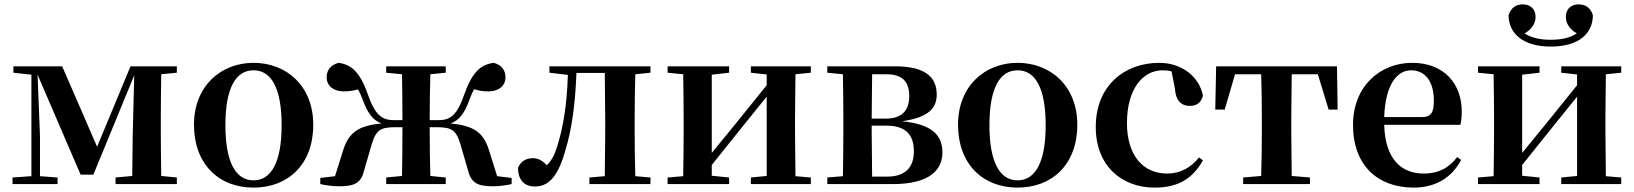

<svg xmlns="http://www.w3.org/2000/svg" viewBox="-20 -838 7438 874"><path d="M123 0H242V-30L162 -36V-220L151 -498L347 -43H405L591 -495L584 -218L582 -37L506 -30V0H785V-30L714 -37C713 -94 712 -179 712 -235V-301C712 -356 713 -442 714 -500L785 -507V-536H574L422 -170L263 -536H41V-507L123 -498V-36L37 -30V0Z M1134 16C1292 16 1406 -90 1406 -270C1406 -449 1282 -552 1134 -552C987 -552 863 -448 863 -270C863 -92 975 16 1134 16ZM1134 -17C1053 -17 1006 -100 1006 -268C1006 -437 1053 -518 1134 -518C1215 -518 1262 -437 1262 -268C1262 -100 1215 -17 1134 -17Z M1738 -507 1810 -500C1811 -444 1812 -359 1812 -291H1776C1727 -291 1692 -304 1658 -399C1622 -503 1585 -544 1521 -552C1485 -542 1467 -519 1467 -486C1467 -445 1501 -422 1544 -422C1568 -422 1589 -425 1609 -431C1617 -419 1623 -405 1630 -387C1654 -320 1679 -290 1717 -276C1611 -266 1568 -235 1542 -154L1505 -36L1438 -28V0C1464 6 1496 10 1526 10C1598 10 1625 -8 1638 -64L1672 -181C1692 -248 1714 -259 1782 -259H1812C1812 -180 1811 -93 1810 -37L1738 -30V0H2009V-30L1939 -37C1937 -93 1936 -180 1936 -259H1966C2034 -259 2056 -248 2076 -181L2110 -64C2124 -8 2150 10 2223 10C2251 10 2283 6 2309 0V-28L2243 -36L2206 -154C2181 -235 2137 -266 2031 -276C2069 -290 2094 -319 2118 -387C2125 -406 2131 -420 2139 -432C2159 -425 2178 -422 2204 -422C2247 -422 2281 -445 2281 -486C2281 -519 2263 -542 2228 -552C2163 -544 2126 -503 2090 -399C2056 -304 2023 -291 1972 -291H1936C1936 -359 1937 -444 1939 -500L2009 -507V-536H1738Z M2732 0H2941V-30L2872 -36C2870 -94 2869 -179 2869 -235V-301C2869 -357 2870 -442 2872 -500L2941 -507V-536H2481V-507L2565 -497C2561 -365 2544 -255 2514 -164C2502 -127 2488 -104 2469 -86C2449 -107 2430 -118 2406 -118C2376 -118 2351 -105 2338 -74C2338 -18 2368 11 2414 11C2472 11 2518 -25 2554 -155C2583 -249 2599 -368 2604 -506H2733L2735 -301V-235L2733 -36L2663 -30V0Z M3398 -507 3470 -499V-450L3328 -274L3220 -142V-498L3299 -507V-536H3019V-507L3090 -500C3091 -442 3092 -357 3092 -301V-235C3092 -179 3091 -94 3090 -36L3019 -30V0H3299V-30L3220 -38V-87L3357 -258L3470 -398V-37L3398 -30V0H3671V-30L3601 -36L3599 -235V-301L3601 -500L3671 -507V-536H3398Z M3815 0H4045C4217 0 4270 -69 4270 -144C4270 -222 4223 -273 4086 -286C4215 -304 4244 -352 4244 -408C4244 -487 4192 -536 4055 -536H3746V-507L3817 -500C3818 -442 3819 -357 3819 -301V-235C3819 -179 3818 -94 3817 -36L3746 -30V0ZM3950 -500H4014C4088 -500 4119 -466 4119 -401C4119 -333 4084 -298 4011 -298H3948ZM3948 -266H4015C4104 -266 4140 -224 4140 -149C4140 -75 4100 -34 4018 -34H3950L3948 -235Z M4612 16C4770 16 4884 -90 4884 -270C4884 -449 4760 -552 4612 -552C4465 -552 4341 -448 4341 -270C4341 -92 4453 16 4612 16ZM4612 -17C4531 -17 4484 -100 4484 -268C4484 -437 4531 -518 4612 -518C4693 -518 4740 -437 4740 -268C4740 -100 4693 -17 4612 -17Z M5236 16C5343 16 5408 -24 5456 -108L5438 -121C5400 -74 5352 -48 5293 -48C5182 -48 5110 -132 5110 -278C5110 -429 5179 -518 5273 -518C5287 -518 5300 -517 5313 -513L5328 -437C5332 -376 5360 -356 5397 -356C5427 -356 5447 -370 5456 -402C5440 -488 5360 -552 5257 -552C5101 -552 4968 -450 4968 -260C4968 -83 5086 16 5236 16Z M5720 0H5943V-30L5860 -37L5858 -235V-301L5860 -500H5979L6028 -339H6069L6066 -536H5516L5512 -339H5555L5602 -500H5721C5723 -443 5724 -357 5724 -301V-235C5724 -179 5723 -95 5721 -37L5639 -30V0Z M6415 16C6514 16 6589 -29 6631 -110L6613 -123C6578 -76 6531 -48 6460 -48C6360 -48 6285 -113 6281 -270H6628C6632 -288 6634 -306 6634 -331C6634 -455 6555 -552 6408 -552C6266 -552 6139 -449 6139 -269C6139 -84 6253 16 6415 16ZM6281 -305C6286 -452 6339 -518 6403 -518C6467 -518 6507 -468 6507 -380C6507 -326 6495 -305 6452 -305Z M7039 -626C7167 -626 7230 -685 7231 -768C7221 -803 7197 -818 7166 -818C7131 -818 7108 -797 7108 -761C7108 -730 7127 -703 7158 -686C7127 -666 7089 -657 7039 -657C6989 -657 6951 -666 6920 -686C6951 -703 6970 -730 6970 -761C6970 -797 6947 -818 6912 -818C6881 -818 6858 -803 6847 -768C6848 -687 6911 -626 7039 -626ZM7087 -507 7159 -499V-450L7017 -274L6909 -142V-498L6988 -507V-536H6708V-507L6779 -500C6780 -442 6781 -357 6781 -301V-235C6781 -179 6780 -94 6779 -36L6708 -30V0H6988V-30L6909 -38V-87L7046 -258L7159 -398V-37L7087 -30V0H7360V-30L7290 -36L7288 -235V-301L7290 -500L7360 -507V-536H7087Z"/></svg>

Font: Noto Serif CJK KR
Style: Bold
Weight: 700
Designer: Ryoko NISHIZUKA 西塚涼子 (kana & ideographs); Frank Grießhammer (Latin, Greek & Cyrillic); Wenlong ZHANG 张文龙 (bopomofo); San
Foundry: Adobe
Version: Version 2.001;hotconv 1.1.0;makeotfexe 2.6.0